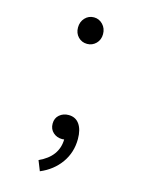

<svg xmlns="http://www.w3.org/2000/svg" viewBox="-124 -811 748 983"><g transform="rotate(15 250.0 -319.5)"><path d="M164.1 43Q261.7 -1 263.7 -92.8Q259.8 -91.8 252.9 -91.8Q224.6 -91.8 205.1 -109.4Q185.5 -127 185.5 -156.2Q185.5 -185.5 205.6 -202.6Q225.6 -219.7 253.9 -219.7Q291 -219.7 311 -191.4Q331.1 -163.1 331.1 -113.3Q331.1 -42 292 13.2Q252.9 68.4 185.5 96.7ZM250 -736.3Q277.3 -736.3 296.9 -715.8Q316.4 -695.3 316.4 -665Q316.4 -634.8 296.9 -615.2Q277.3 -595.7 250 -595.7Q221.7 -595.7 202.6 -615.2Q183.6 -634.8 183.6 -665Q183.6 -695.3 202.6 -715.8Q221.7 -736.3 250 -736.3Z"/></g></svg>

Font: GenEi Gothic M Regular
Style: Regular
Weight: 400
Designer: o_tamon (Modified); [Source Han Sans]
Ryoko NISHIZUKA  (kana & ideographs); Paul D. Hunt (Latin, Greek & Cyrillic); Wenl
Version: Version 1.1a;Original Version 1.004